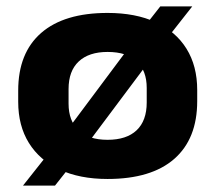

<svg xmlns="http://www.w3.org/2000/svg" viewBox="-20 -542 669 597"><path d="M314.5 14.5Q227.8 14.5 165.5 -14.6Q103.3 -43.7 69.9 -97.4Q36.6 -151 36.6 -225.4V-260.4Q36.6 -377.3 108 -439.6Q179.5 -501.8 314.5 -501.8Q401.6 -501.8 464.1 -473Q526.5 -444.2 559.9 -390.5Q593.2 -336.8 593.2 -262.2V-227.7Q593.2 -110.4 521.8 -47.9Q450.3 14.5 314.5 14.5ZM51.5 35.1 145.5 -83.6 182.5 -128.5 394.9 -413 425.5 -454.7 478.4 -522.1H577.8L485 -404.1L452.7 -363.3L239.4 -78.3L211.1 -40.8L151 35.1ZM314.5 -107.3Q373.4 -107.3 404.8 -136.9Q436.2 -166.6 436.2 -223.3V-268.6Q436.2 -321.9 405.3 -351.2Q374.4 -380.5 314.5 -380.5Q256.4 -380.5 224.8 -350.9Q193.2 -321.3 193.2 -265.1V-219.8Q193.2 -166.1 224.3 -136.7Q255.4 -107.3 314.5 -107.3Z"/></svg>

Font: Anek Gurmukhi Medium SemiExpanded
Style: Regular
Weight: 500
Width: 6
Version: Version 1.003